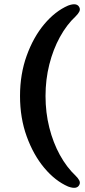

<svg xmlns="http://www.w3.org/2000/svg" viewBox="-20 -761 405 911"><path d="M75 -305.5Q75 -409.5 106.8 -497.2Q138.5 -585 190.2 -646.5Q242 -708 303 -734.5Q347 -751 357.5 -724Q361 -715 355.8 -705Q350.5 -695 339 -683.5Q296.5 -644 264.2 -585.2Q232 -526.5 214 -455Q196 -383.5 196 -305.5Q196 -227 214 -155.5Q232 -84 264.2 -25.5Q296.5 33 339 73Q350.5 84.5 355.8 94.5Q361 104.5 357.5 113.5Q347 140.5 303 124Q242 97.5 190.2 35.8Q138.5 -26 106.8 -113.5Q75 -201 75 -305.5Z"/></svg>

Font: Fraunces 9pt S100 SemiBold
Style: Regular
Weight: 600
Version: Version 1.000; ttfautohint (v1.8.3)